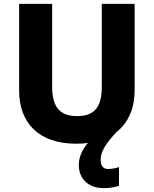

<svg xmlns="http://www.w3.org/2000/svg" viewBox="-20 -734 796 994"><path d="M501 94C501 49 529 7 584 -51C646 -100 677 -176 677 -267V-714H507V-286C507 -179 469 -133 379 -133C294 -133 250 -175 250 -285V-714H79V-266C79 -95 183 10 375 10C396 10 416 9 435 6C404 43 388 81 388 120C388 195 441 240 516 240C550 240 575 235 596 228V131C583 136 559 141 540 141C517 141 501 128 501 94Z"/></svg>

Font: Noto Sans Arabic ExtBd
Style: Regular
Weight: 800
Designer: Monotype Design Team, Nadine Chahine, Nizar Qandah and Khaled Hosny
Foundry: Monotype Imaging Inc.
Version: Version 2.012